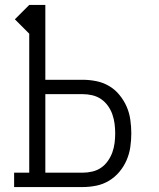

<svg xmlns="http://www.w3.org/2000/svg" viewBox="-20 -755 640 775"><path d="M37 0V-58H98V-619L40 -677L98 -735H163V-433H314Q341 -433 368.5 -427.5Q396 -422 420 -408Q444 -394 462 -372Q480 -350 491 -325Q502 -300 506 -272Q510 -244 510 -217Q510 -189 506 -161.5Q502 -134 491 -108.5Q480 -83 462 -61.5Q444 -40 420 -25.5Q396 -11 368.5 -5.5Q341 0 314 0ZM314 -58Q333 -58 352.5 -62.5Q372 -67 388 -78Q404 -89 415.5 -105.5Q427 -122 433.5 -140Q440 -158 442.5 -177.5Q445 -197 445 -217Q445 -236 442.5 -255.5Q440 -275 433.5 -293.5Q427 -312 415.5 -328Q404 -344 388 -355Q372 -366 352.5 -370.5Q333 -375 314 -375H163V-58Z"/></svg>

Font: Iosevka Curly Slab LtEx
Style: Regular
Weight: 300
Width: 7
Monospace: yes
Designer: Belleve Invis
Foundry: Belleve Invis
Version: Version 11.1.0; ttfautohint (v1.8.3)